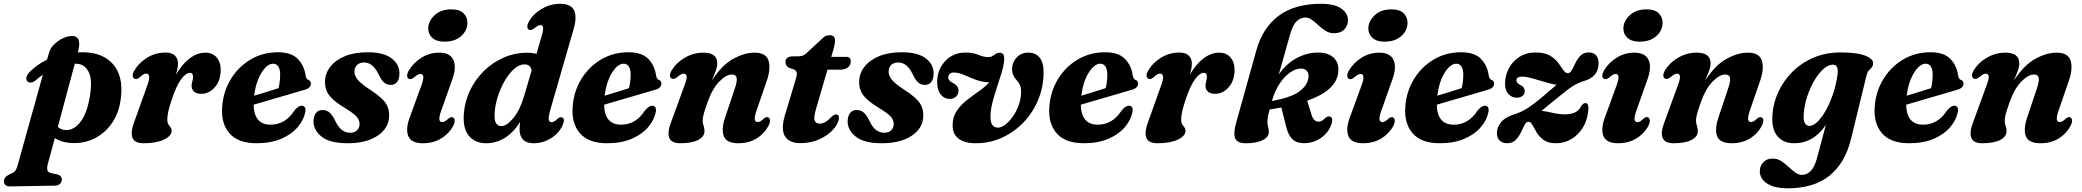

<svg xmlns="http://www.w3.org/2000/svg" viewBox="-104 -745 10996 1014"><path d="M82 -319Q70.5 -309.5 58.5 -309Q46.5 -308.5 39.5 -316.5Q31.5 -325 36.5 -340Q41.5 -355 56 -368.5Q94 -405.5 144.5 -430L155 -466Q161.5 -491 182.5 -511.2Q203.5 -531.5 229.2 -543.2Q255 -555 275.5 -555Q330 -555 308.5 -473.5L307.5 -468.5Q321 -469 334.5 -469Q438.5 -468 492.8 -406.2Q547 -344.5 535 -233.5Q527.5 -157.5 492.2 -102.5Q457 -47.5 403 -18Q349 11.5 285 10.5Q254 10.5 229 3.5Q204 -3.5 185.5 -15.5L148.5 121Q143 141 146.2 153.5Q149.5 166 167 169.5L196 175.5Q210.5 179 216.5 186.2Q222.5 193.5 222.5 203Q222.5 217.5 212 226.5Q201.5 235.5 184.5 235.5L-53 239.5Q-66.5 239.5 -75 232.2Q-83.5 225 -83.5 211.5Q-83.5 201.5 -76.8 192.8Q-70 184 -53 175Q-32.5 167.5 -24.8 158.5Q-17 149.5 -12 132L122.5 -350.5Q102 -336.5 82 -319ZM245 -58Q288 -57 323.5 -104.8Q359 -152.5 372.5 -249.5Q384 -327.5 363.5 -366.5Q343 -405.5 304 -408Q297.5 -408.5 291 -408.5L201.5 -75Q219.5 -58.5 245 -58Z M611 -328Q601.5 -329.5 597.8 -339.8Q594 -350 602.5 -366.5Q625 -409.5 670.2 -438.5Q715.5 -467.5 770 -467.5Q802.5 -467.5 819.2 -451.8Q836 -436 836 -409Q836 -396.5 833 -381.2Q830 -366 825 -350Q858.5 -407.5 898.5 -437.2Q938.5 -467 980 -467Q1020 -467 1041.5 -440Q1063 -413 1061.5 -369Q1059 -314.5 1028.5 -282Q998 -249.5 960 -249.5Q932.5 -249.5 920.2 -261.8Q908 -274 908 -290.5Q908 -303.5 911.8 -315.5Q915.5 -327.5 915.5 -340.5Q915.5 -360.5 899 -360.5Q877.5 -360.5 851.5 -324.8Q825.5 -289 801.5 -214.5Q789.5 -178 784.5 -154.5Q779.5 -131 779.5 -112Q779.5 -97.5 785.2 -88.5Q791 -79.5 796.8 -72Q802.5 -64.5 802.5 -54Q802.5 -27.5 762.2 -8Q722 11.5 655.5 11.5Q604.5 11.5 594.8 -19.8Q585 -51 606.5 -105.5L673 -291.5Q686 -326.5 683.8 -341.5Q681.5 -356.5 668 -356.5Q661 -356.5 653.2 -352Q645.5 -347.5 633 -336Q620.5 -325.5 611 -328Z M1508.5 -154Q1500 -110.5 1467.5 -72.8Q1435 -35 1380.5 -11.8Q1326 11.5 1251.5 11.5Q1153 11.5 1107.5 -41.5Q1062 -94.5 1069.5 -183.5Q1075.5 -262.5 1115 -327.2Q1154.5 -392 1219 -430.5Q1283.5 -469 1364.5 -469Q1434.5 -469 1468.5 -434.2Q1502.5 -399.5 1509.5 -348Q1513 -327 1524.5 -323Q1538 -318.5 1538 -304.5Q1538.5 -294 1530.8 -284.8Q1523 -275.5 1502 -270Q1474.5 -262 1427.8 -248.2Q1381 -234.5 1329.2 -219.5Q1277.5 -204.5 1235.5 -192Q1237.5 -86.5 1325.5 -86.5Q1403 -86.5 1451.5 -162Q1473.5 -188 1491 -186.5Q1513.5 -184.5 1508.5 -154ZM1338.5 -408.5Q1307 -408.5 1277.5 -361.5Q1248 -314.5 1238 -239.5Q1271 -249.5 1306 -260.2Q1341 -271 1367 -279.5Q1375 -309 1375.5 -352Q1375.5 -378 1366 -393.2Q1356.5 -408.5 1338.5 -408.5Z M1746 -44Q1768.5 -44 1781.8 -57.2Q1795 -70.5 1795 -90.5Q1795 -111 1779.5 -128.8Q1764 -146.5 1717 -175Q1660 -209 1635.8 -240Q1611.5 -271 1612.5 -315.5Q1613.5 -357.5 1640.2 -392.2Q1667 -427 1717 -448Q1767 -469 1838 -469Q1921.5 -469 1963.2 -437.5Q2005 -406 2005.5 -359.5Q2006 -328.5 1993.5 -312.5Q1981 -296.5 1960 -296.5Q1939.5 -296.5 1924.5 -309.2Q1909.5 -322 1894 -355.5Q1879 -385 1860.8 -400Q1842.5 -415 1818 -415Q1795 -415 1781.5 -401.8Q1768 -388.5 1768 -366.5Q1768 -346 1784.2 -325Q1800.5 -304 1850 -271.5Q1912.5 -231.5 1933.2 -199.8Q1954 -168 1951 -127.5Q1947.5 -66 1888.5 -27.2Q1829.5 11.5 1732 11.5Q1638.5 11.5 1595 -23Q1551.5 -57.5 1551.5 -104.5Q1552 -132 1564.5 -148Q1577 -164 1598.5 -164Q1622.5 -164 1638.5 -148.8Q1654.5 -133.5 1668.5 -102.5Q1685.5 -69.5 1704 -56.8Q1722.5 -44 1746 -44Z M2243 -525Q2201 -525 2179 -545.2Q2157 -565.5 2157.5 -595.5Q2158 -633 2190.8 -664.2Q2223.5 -695.5 2279.5 -695.5Q2323.5 -695.5 2344.2 -674.8Q2365 -654 2364.5 -623.5Q2364 -583.5 2331.2 -554.2Q2298.5 -525 2243 -525ZM2226.5 -161.5Q2214.5 -128 2216.5 -114Q2218.5 -100 2231.5 -100Q2238.5 -100 2246 -104.2Q2253.5 -108.5 2265 -119.5Q2278.5 -130 2287.5 -125Q2295.5 -122 2297 -110Q2298.5 -98 2289 -79.5Q2267.5 -39 2226 -13.8Q2184.5 11.5 2129.5 11.5Q2067.5 11.5 2052.2 -26.5Q2037 -64.5 2060.5 -126.5L2121 -292.5Q2133.5 -326.5 2131.5 -340.5Q2129.5 -354.5 2116.5 -354.5Q2102.5 -354.5 2080.5 -334Q2066 -324 2056 -328Q2047.5 -331.5 2046.2 -343.2Q2045 -355 2055 -372.5Q2079 -413.5 2121.8 -440.2Q2164.5 -467 2215.5 -467Q2272.5 -467 2290.5 -428.5Q2308.5 -390 2283.5 -322.5Z M2926.5 -595.5 2802.5 -165.5Q2791.5 -127.5 2794.2 -113.5Q2797 -99.5 2809 -99.5Q2822.5 -99.5 2842 -119Q2855 -129.5 2864.5 -124.5Q2883 -117.5 2866 -80.5Q2846 -39 2804 -13.8Q2762 11.5 2715.5 11.5Q2676.5 11.5 2658.2 -7.8Q2640 -27 2640 -62.5Q2640 -80.5 2643 -101Q2607 -44.5 2561.5 -16.5Q2516 11.5 2465 11.5Q2402 11.5 2370 -30.5Q2338 -72.5 2346.5 -152.5Q2352 -212.5 2379 -268.8Q2406 -325 2450.8 -369.5Q2495.5 -414 2554.5 -440.2Q2613.5 -466.5 2682 -466.5Q2708 -466.5 2729.5 -461L2756 -552.5Q2766 -586.5 2764.2 -599.5Q2762.5 -612.5 2750.5 -612.5Q2737.5 -612.5 2715.5 -594Q2700.5 -583 2690.5 -587.5Q2682 -590.5 2681 -602.5Q2680 -614.5 2689.5 -631.5Q2714 -673.5 2758.8 -699.2Q2803.5 -725 2854.5 -725Q2911 -725 2927.5 -691Q2944 -657 2926.5 -595.5ZM2508 -139Q2507 -106 2517 -92.5Q2527 -79 2543.5 -79Q2572.5 -79 2607.5 -121.8Q2642.5 -164.5 2664 -238L2703.5 -372.5Q2698.5 -405 2665.5 -405Q2637.5 -405 2610 -380Q2582.5 -355 2559.8 -315Q2537 -275 2523 -228.5Q2509 -182 2508 -139Z M3359.5 -154Q3351 -110.5 3318.5 -72.8Q3286 -35 3231.5 -11.8Q3177 11.5 3102.5 11.5Q3004 11.5 2958.5 -41.5Q2913 -94.5 2920.5 -183.5Q2926.5 -262.5 2966 -327.2Q3005.5 -392 3070 -430.5Q3134.5 -469 3215.5 -469Q3285.5 -469 3319.5 -434.2Q3353.5 -399.5 3360.5 -348Q3364 -327 3375.5 -323Q3389 -318.5 3389 -304.5Q3389.5 -294 3381.8 -284.8Q3374 -275.5 3353 -270Q3325.5 -262 3278.8 -248.2Q3232 -234.5 3180.2 -219.5Q3128.5 -204.5 3086.5 -192Q3088.5 -86.5 3176.5 -86.5Q3254 -86.5 3302.5 -162Q3324.5 -188 3342 -186.5Q3364.5 -184.5 3359.5 -154ZM3189.5 -408.5Q3158 -408.5 3128.5 -361.5Q3099 -314.5 3089 -239.5Q3122 -249.5 3157 -260.2Q3192 -271 3218 -279.5Q3226 -309 3226.5 -352Q3226.5 -378 3217 -393.2Q3207.5 -408.5 3189.5 -408.5Z M3445 -329.5Q3435.5 -332.5 3434.5 -344.8Q3433.5 -357 3443 -373Q3469 -415.5 3514.2 -441.2Q3559.5 -467 3610.5 -467Q3684 -467 3684 -410Q3684 -392 3675.2 -369Q3666.5 -346 3655.5 -319.5Q3708.5 -401.5 3768.2 -434.2Q3828 -467 3880.5 -467Q3942.5 -467 3955.2 -423.5Q3968 -380 3943.5 -312L3891.5 -161.5Q3880 -128 3882.2 -114.2Q3884.5 -100.5 3897 -100.5Q3904 -100.5 3911.5 -104.5Q3919 -108.5 3930.5 -119.5Q3943.5 -130 3953 -125Q3961 -122 3962.5 -110.2Q3964 -98.5 3954 -79.5Q3932.5 -38.5 3891.5 -13.5Q3850.5 11.5 3795.5 11.5Q3732.5 11.5 3718.5 -26.2Q3704.5 -64 3726 -126L3777.5 -280Q3790 -317 3786.5 -334.2Q3783 -351.5 3761 -351.5Q3731.5 -351.5 3695 -314.5Q3658.5 -277.5 3633 -206Q3619 -167.5 3613 -145Q3607 -122.5 3607 -108Q3607 -93.5 3611.8 -81Q3616.5 -68.5 3616.5 -52.5Q3616.5 -23 3583 -5.8Q3549.5 11.5 3488.5 11.5Q3441 11.5 3430.2 -18.2Q3419.5 -48 3441 -102L3510.5 -292.5Q3524.5 -328.5 3522.2 -342.2Q3520 -356 3507 -356Q3493 -356 3470 -335.5Q3455 -325 3445 -329.5Z M4089 -378.5 4064 -386.5Q4044 -397.5 4044 -416.5Q4044 -447.5 4084 -447.5H4112Q4128 -447.5 4139.5 -453Q4151 -458.5 4164.5 -473L4235.5 -538.5Q4244 -548 4253.8 -553.5Q4263.5 -559 4277 -559Q4306 -559 4306 -531.5Q4306 -523 4303.8 -510.2Q4301.5 -497.5 4296.5 -480.5L4286 -444.5H4366.5Q4389 -444.5 4389 -421.5Q4389 -401 4373.8 -389Q4358.5 -377 4333 -377H4266L4205 -167.5Q4192 -123.5 4198.5 -107.8Q4205 -92 4225.5 -92Q4254 -92 4286 -126.5Q4300.5 -141 4311 -140.5Q4329.5 -140 4326.5 -117Q4321.5 -88 4294 -58.5Q4266.5 -29 4222.5 -9Q4178.5 11 4123.5 11Q4060.5 11 4039.5 -29Q4018.5 -69 4046.5 -153L4096 -318.5Q4105.5 -346 4104 -358.8Q4102.5 -371.5 4089 -378.5Z M4567 -44Q4589.5 -44 4602.8 -57.2Q4616 -70.5 4616 -90.5Q4616 -111 4600.5 -128.8Q4585 -146.5 4538 -175Q4481 -209 4456.8 -240Q4432.5 -271 4433.5 -315.5Q4434.5 -357.5 4461.2 -392.2Q4488 -427 4538 -448Q4588 -469 4659 -469Q4742.5 -469 4784.2 -437.5Q4826 -406 4826.5 -359.5Q4827 -328.5 4814.5 -312.5Q4802 -296.5 4781 -296.5Q4760.5 -296.5 4745.5 -309.2Q4730.5 -322 4715 -355.5Q4700 -385 4681.8 -400Q4663.5 -415 4639 -415Q4616 -415 4602.5 -401.8Q4589 -388.5 4589 -366.5Q4589 -346 4605.2 -325Q4621.5 -304 4671 -271.5Q4733.5 -231.5 4754.2 -199.8Q4775 -168 4772 -127.5Q4768.5 -66 4709.5 -27.2Q4650.5 11.5 4553 11.5Q4459.5 11.5 4416 -23Q4372.5 -57.5 4372.5 -104.5Q4373 -132 4385.5 -148Q4398 -164 4419.5 -164Q4443.5 -164 4459.5 -148.8Q4475.5 -133.5 4489.5 -102.5Q4506.5 -69.5 4525 -56.8Q4543.5 -44 4567 -44Z M5407.5 -364Q5407.5 -288 5379.8 -220Q5352 -152 5302.8 -100Q5253.5 -48 5188.5 -18.2Q5123.5 11.5 5048.5 11.5Q4990.5 11.5 4958.5 -12.8Q4926.5 -37 4927 -84Q4927 -127.5 4948.8 -159.5Q4970.5 -191.5 5002.5 -216.5Q5034.5 -241.5 5066.8 -263.8Q5099 -286 5120 -310Q5080 -312 5047.5 -324.5Q5015 -337 4988 -349Q4961 -361 4936.5 -362Q4920.5 -362.5 4912.5 -355.2Q4904.5 -348 4904 -337.5Q4902.5 -320 4926.5 -308Q4959 -292.5 4958 -265Q4957.5 -245 4944 -233.8Q4930.5 -222.5 4912.5 -222.5Q4882 -222.5 4862.8 -248Q4843.5 -273.5 4845.5 -318.5Q4848.5 -382.5 4890.2 -425Q4932 -467.5 4996.5 -467.5Q5033.5 -467.5 5062.5 -455.5Q5091.5 -443.5 5114.5 -443.5Q5129 -443.5 5138 -449.2Q5147 -455 5155.5 -460.8Q5164 -466.5 5177 -466.5Q5201 -466 5199.5 -431Q5197.5 -400 5186.2 -362.2Q5175 -324.5 5161.2 -283.8Q5147.5 -243 5137.2 -203.2Q5127 -163.5 5127 -128Q5127 -97.5 5137.5 -84.2Q5148 -71 5165.5 -71Q5183.5 -70.5 5204.5 -86.2Q5225.5 -102 5244.5 -128.8Q5263.5 -155.5 5275.8 -189Q5288 -222.5 5288.5 -257.5Q5289 -280 5283.5 -293.8Q5278 -307.5 5266.5 -320Q5240 -348 5241 -381.5Q5242 -416.5 5265.5 -441.8Q5289 -467 5327 -467Q5365 -467 5386.2 -441.2Q5407.5 -415.5 5407.5 -364Z M5877 -154Q5868.5 -110.5 5836 -72.8Q5803.5 -35 5749 -11.8Q5694.5 11.5 5620 11.5Q5521.5 11.5 5476 -41.5Q5430.5 -94.5 5438 -183.5Q5444 -262.5 5483.5 -327.2Q5523 -392 5587.5 -430.5Q5652 -469 5733 -469Q5803 -469 5837 -434.2Q5871 -399.5 5878 -348Q5881.5 -327 5893 -323Q5906.5 -318.5 5906.5 -304.5Q5907 -294 5899.2 -284.8Q5891.5 -275.5 5870.5 -270Q5843 -262 5796.2 -248.2Q5749.5 -234.5 5697.8 -219.5Q5646 -204.5 5604 -192Q5606 -86.5 5694 -86.5Q5771.5 -86.5 5820 -162Q5842 -188 5859.5 -186.5Q5882 -184.5 5877 -154ZM5707 -408.5Q5675.5 -408.5 5646 -361.5Q5616.5 -314.5 5606.5 -239.5Q5639.5 -249.5 5674.5 -260.2Q5709.5 -271 5735.5 -279.5Q5743.5 -309 5744 -352Q5744 -378 5734.5 -393.2Q5725 -408.5 5707 -408.5Z M5965.5 -328Q5956 -329.5 5952.2 -339.8Q5948.5 -350 5957 -366.5Q5979.5 -409.5 6024.8 -438.5Q6070 -467.5 6124.5 -467.5Q6157 -467.5 6173.8 -451.8Q6190.5 -436 6190.5 -409Q6190.5 -396.5 6187.5 -381.2Q6184.5 -366 6179.5 -350Q6213 -407.5 6253 -437.2Q6293 -467 6334.5 -467Q6374.5 -467 6396 -440Q6417.5 -413 6416 -369Q6413.5 -314.5 6383 -282Q6352.5 -249.5 6314.5 -249.5Q6287 -249.5 6274.8 -261.8Q6262.5 -274 6262.5 -290.5Q6262.5 -303.5 6266.2 -315.5Q6270 -327.5 6270 -340.5Q6270 -360.5 6253.5 -360.5Q6232 -360.5 6206 -324.8Q6180 -289 6156 -214.5Q6144 -178 6139 -154.5Q6134 -131 6134 -112Q6134 -97.5 6139.8 -88.5Q6145.5 -79.5 6151.2 -72Q6157 -64.5 6157 -54Q6157 -27.5 6116.8 -8Q6076.5 11.5 6010 11.5Q5959 11.5 5949.2 -19.8Q5939.5 -51 5961 -105.5L6027.5 -291.5Q6040.5 -326.5 6038.2 -341.5Q6036 -356.5 6022.5 -356.5Q6015.5 -356.5 6007.8 -352Q6000 -347.5 5987.5 -336Q5975 -325.5 5965.5 -328Z M6597 -48Q6597 -21 6564.5 -4.8Q6532 11.5 6476.5 11.5Q6429.5 11.5 6419.2 -15Q6409 -41.5 6424 -95L6531 -479Q6564.5 -599 6649.5 -662Q6734.5 -725 6872.5 -725Q6943 -725 6979 -700.2Q7015 -675.5 7015 -638.5Q7015 -610 6995.8 -589.8Q6976.5 -569.5 6941.5 -569.5Q6917 -569.5 6897 -582Q6877 -594.5 6859.2 -611Q6841.5 -627.5 6825 -640Q6808.5 -652.5 6790.5 -652.5Q6764 -652.5 6743.2 -632Q6722.5 -611.5 6708 -559Q6691 -497 6676 -444.8Q6661 -392.5 6649.5 -351.5Q6688 -408 6743.8 -438Q6799.5 -468 6859 -467.5Q6912 -467 6940.5 -439.2Q6969 -411.5 6963.5 -362Q6958.5 -315.5 6918.5 -278.2Q6878.5 -241 6799.5 -213L6822 -140.5Q6828 -120.5 6837 -111.8Q6846 -103 6857.5 -102.5Q6877.5 -102 6895 -122Q6908 -132.5 6918.5 -129.5Q6938.5 -125 6929 -92.5Q6913.5 -45 6872 -16.2Q6830.5 12.5 6777.5 11Q6740.5 10 6720 -11.2Q6699.5 -32.5 6689 -74L6663 -177.5Q6633.5 -171.5 6601 -166.5Q6594 -140 6591.8 -126.2Q6589.5 -112.5 6589.5 -102.5Q6589.5 -86 6593.2 -74.2Q6597 -62.5 6597 -48ZM6614.5 -215.5 6613.5 -211.5Q6710 -229 6754 -259.2Q6798 -289.5 6805.5 -330.5Q6810 -354.5 6799.5 -368.5Q6789 -382.5 6768 -383Q6740.5 -383.5 6710.5 -363Q6680.5 -342.5 6655 -304.8Q6629.5 -267 6614.5 -215.5Z M7208 -525Q7166 -525 7144 -545.2Q7122 -565.5 7122.5 -595.5Q7123 -633 7155.8 -664.2Q7188.5 -695.5 7244.5 -695.5Q7288.5 -695.5 7309.2 -674.8Q7330 -654 7329.5 -623.5Q7329 -583.5 7296.2 -554.2Q7263.5 -525 7208 -525ZM7191.5 -161.5Q7179.5 -128 7181.5 -114Q7183.5 -100 7196.5 -100Q7203.5 -100 7211 -104.2Q7218.5 -108.5 7230 -119.5Q7243.5 -130 7252.5 -125Q7260.5 -122 7262 -110Q7263.5 -98 7254 -79.5Q7232.5 -39 7191 -13.8Q7149.5 11.5 7094.5 11.5Q7032.5 11.5 7017.2 -26.5Q7002 -64.5 7025.5 -126.5L7086 -292.5Q7098.5 -326.5 7096.5 -340.5Q7094.5 -354.5 7081.5 -354.5Q7067.5 -354.5 7045.5 -334Q7031 -324 7021 -328Q7012.5 -331.5 7011.2 -343.2Q7010 -355 7020 -372.5Q7044 -413.5 7086.8 -440.2Q7129.5 -467 7180.5 -467Q7237.5 -467 7255.5 -428.5Q7273.5 -390 7248.5 -322.5Z M7757 -154Q7748.5 -110.5 7716 -72.8Q7683.5 -35 7629 -11.8Q7574.5 11.5 7500 11.5Q7401.5 11.5 7356 -41.5Q7310.5 -94.5 7318 -183.5Q7324 -262.5 7363.5 -327.2Q7403 -392 7467.5 -430.5Q7532 -469 7613 -469Q7683 -469 7717 -434.2Q7751 -399.5 7758 -348Q7761.5 -327 7773 -323Q7786.5 -318.5 7786.5 -304.5Q7787 -294 7779.2 -284.8Q7771.5 -275.5 7750.5 -270Q7723 -262 7676.2 -248.2Q7629.5 -234.5 7577.8 -219.5Q7526 -204.5 7484 -192Q7486 -86.5 7574 -86.5Q7651.5 -86.5 7700 -162Q7722 -188 7739.5 -186.5Q7762 -184.5 7757 -154ZM7587 -408.5Q7555.5 -408.5 7526 -361.5Q7496.5 -314.5 7486.5 -239.5Q7519.5 -249.5 7554.5 -260.2Q7589.5 -271 7615.5 -279.5Q7623.5 -309 7624 -352Q7624 -378 7614.5 -393.2Q7605 -408.5 7587 -408.5Z M8285 -170.5Q8281 -113.5 8256.5 -72.8Q8232 -32 8194.5 -10.2Q8157 11.5 8113.5 11.5Q8072.5 11.5 8048.8 -5.5Q8025 -22.5 8011.8 -45Q7998.5 -67.5 7989.5 -84.5Q7980.5 -101.5 7968 -102Q7956.5 -102.5 7947.8 -85.5Q7939 -68.5 7928.2 -45.8Q7917.5 -23 7900.5 -5.8Q7883.5 11.5 7855 11.5Q7830.5 11.5 7816 -2.8Q7801.5 -17 7801.5 -42.5Q7801.5 -73.5 7825 -101.2Q7848.5 -129 7906 -145.5Q7935.5 -156 7964.8 -174.8Q7994 -193.5 8032.5 -225.5Q8060 -249 8081 -266.8Q8102 -284.5 8116.5 -297Q8089.5 -301.5 8054.8 -312Q8020 -322.5 7987.8 -331.5Q7955.5 -340.5 7936 -340.5Q7904.5 -340.5 7904.5 -320Q7904.5 -306 7927.5 -295Q7948.5 -285 7948.5 -263Q7948.5 -247.5 7936.5 -238.2Q7924.5 -229 7907.5 -229Q7880 -229 7862.2 -248.5Q7844.5 -268 7844.5 -304Q7844.5 -345 7864 -382.8Q7883.5 -420.5 7919.8 -444.2Q7956 -468 8006.5 -468Q8053 -468 8081 -451.5Q8109 -435 8125.2 -413.2Q8141.5 -391.5 8152.5 -375Q8163.5 -358.5 8176 -358.5Q8188.5 -358.5 8197.5 -375Q8206.5 -391.5 8216.8 -413.2Q8227 -435 8243.2 -451.5Q8259.5 -468 8287 -468Q8313.5 -468 8326.2 -451.8Q8339 -435.5 8338.5 -409.5Q8338 -338 8258 -316Q8232 -308.5 8203 -290.5Q8174 -272.5 8133.5 -238Q8098.5 -209.5 8075.5 -191Q8052.5 -172.5 8037.5 -160Q8063.5 -156.5 8097.5 -148.8Q8131.5 -141 8160.5 -141Q8190.5 -141 8212 -150.2Q8233.5 -159.5 8245.5 -183Q8252 -193.5 8257.5 -197Q8263 -200.5 8269.5 -200.5Q8285.5 -200.5 8285 -170.5Z M8555 -525Q8513 -525 8491 -545.2Q8469 -565.5 8469.5 -595.5Q8470 -633 8502.8 -664.2Q8535.5 -695.5 8591.5 -695.5Q8635.5 -695.5 8656.2 -674.8Q8677 -654 8676.5 -623.5Q8676 -583.5 8643.2 -554.2Q8610.5 -525 8555 -525ZM8538.5 -161.5Q8526.5 -128 8528.5 -114Q8530.5 -100 8543.5 -100Q8550.5 -100 8558 -104.2Q8565.5 -108.5 8577 -119.5Q8590.5 -130 8599.5 -125Q8607.5 -122 8609 -110Q8610.5 -98 8601 -79.5Q8579.5 -39 8538 -13.8Q8496.5 11.5 8441.5 11.5Q8379.5 11.5 8364.2 -26.5Q8349 -64.5 8372.5 -126.5L8433 -292.5Q8445.5 -326.5 8443.5 -340.5Q8441.5 -354.5 8428.5 -354.5Q8414.5 -354.5 8392.5 -334Q8378 -324 8368 -328Q8359.5 -331.5 8358.2 -343.2Q8357 -355 8367 -372.5Q8391 -413.5 8433.8 -440.2Q8476.5 -467 8527.5 -467Q8584.5 -467 8602.5 -428.5Q8620.5 -390 8595.5 -322.5Z M8691 -329.5Q8681.5 -332.5 8680.5 -344.8Q8679.5 -357 8689 -373Q8715 -415.5 8760.2 -441.2Q8805.5 -467 8856.5 -467Q8930 -467 8930 -410Q8930 -392 8921.2 -369Q8912.5 -346 8901.5 -319.5Q8954.5 -401.5 9014.2 -434.2Q9074 -467 9126.5 -467Q9188.5 -467 9201.2 -423.5Q9214 -380 9189.5 -312L9137.5 -161.5Q9126 -128 9128.2 -114.2Q9130.5 -100.5 9143 -100.5Q9150 -100.5 9157.5 -104.5Q9165 -108.5 9176.5 -119.5Q9189.5 -130 9199 -125Q9207 -122 9208.5 -110.2Q9210 -98.5 9200 -79.5Q9178.5 -38.5 9137.5 -13.5Q9096.5 11.5 9041.5 11.5Q8978.5 11.5 8964.5 -26.2Q8950.5 -64 8972 -126L9023.5 -280Q9036 -317 9032.5 -334.2Q9029 -351.5 9007 -351.5Q8977.5 -351.5 8941 -314.5Q8904.5 -277.5 8879 -206Q8865 -167.5 8859 -145Q8853 -122.5 8853 -108Q8853 -93.5 8857.8 -81Q8862.5 -68.5 8862.5 -52.5Q8862.5 -23 8829 -5.8Q8795.5 11.5 8734.5 11.5Q8687 11.5 8676.2 -18.2Q8665.5 -48 8687 -102L8756.5 -292.5Q8770.5 -328.5 8768.2 -342.2Q8766 -356 8753 -356Q8739 -356 8716 -335.5Q8701 -325 8691 -329.5Z M9672 -12.5Q9640.5 116.5 9557.8 183Q9475 249.5 9337 249.5Q9268 249.5 9229 224.5Q9190 199.5 9190 159Q9190 131.5 9208.2 112Q9226.5 92.5 9258 92.5Q9282.5 92.5 9302.8 105.5Q9323 118.5 9341 135.5Q9359 152.5 9376.5 165.5Q9394 178.5 9413 178.5Q9439.5 178.5 9460 157Q9480.5 135.5 9493.5 84.5L9539 -85.5Q9473.5 11.5 9371.5 11.5Q9314 11.5 9282.2 -26.8Q9250.5 -65 9257 -141.5Q9261 -201 9287.5 -258.8Q9314 -316.5 9360.5 -364Q9407 -411.5 9472 -439.8Q9537 -468 9618 -468Q9706.5 -468 9749.2 -450.2Q9792 -432.5 9788 -407.5Q9786.5 -394.5 9779.8 -387.5Q9773 -380.5 9765.5 -372.5Q9758 -364.5 9754 -348.5ZM9422.5 -149Q9418.5 -110.5 9427.8 -95.2Q9437 -80 9451.5 -80Q9472.5 -80 9495.5 -102.8Q9518.5 -125.5 9539.8 -163.8Q9561 -202 9577 -249.8Q9593 -297.5 9600 -347.5Q9608.5 -403.5 9576.5 -403.5Q9551.5 -403.5 9525.8 -380.5Q9500 -357.5 9478 -319.8Q9456 -282 9441 -237.2Q9426 -192.5 9422.5 -149Z M10236 -154Q10227.5 -110.5 10195 -72.8Q10162.5 -35 10108 -11.8Q10053.5 11.5 9979 11.5Q9880.5 11.5 9835 -41.5Q9789.5 -94.5 9797 -183.5Q9803 -262.5 9842.5 -327.2Q9882 -392 9946.5 -430.5Q10011 -469 10092 -469Q10162 -469 10196 -434.2Q10230 -399.5 10237 -348Q10240.5 -327 10252 -323Q10265.5 -318.5 10265.5 -304.5Q10266 -294 10258.2 -284.8Q10250.5 -275.5 10229.5 -270Q10202 -262 10155.2 -248.2Q10108.5 -234.5 10056.8 -219.5Q10005 -204.5 9963 -192Q9965 -86.5 10053 -86.5Q10130.5 -86.5 10179 -162Q10201 -188 10218.5 -186.5Q10241 -184.5 10236 -154ZM10066 -408.5Q10034.5 -408.5 10005 -361.5Q9975.5 -314.5 9965.5 -239.5Q9998.5 -249.5 10033.5 -260.2Q10068.5 -271 10094.5 -279.5Q10102.5 -309 10103 -352Q10103 -378 10093.5 -393.2Q10084 -408.5 10066 -408.5Z M10321.5 -329.5Q10312 -332.5 10311 -344.8Q10310 -357 10319.5 -373Q10345.5 -415.5 10390.8 -441.2Q10436 -467 10487 -467Q10560.5 -467 10560.5 -410Q10560.5 -392 10551.8 -369Q10543 -346 10532 -319.5Q10585 -401.5 10644.8 -434.2Q10704.5 -467 10757 -467Q10819 -467 10831.8 -423.5Q10844.5 -380 10820 -312L10768 -161.5Q10756.5 -128 10758.8 -114.2Q10761 -100.5 10773.5 -100.5Q10780.5 -100.5 10788 -104.5Q10795.5 -108.5 10807 -119.5Q10820 -130 10829.5 -125Q10837.5 -122 10839 -110.2Q10840.5 -98.5 10830.5 -79.5Q10809 -38.5 10768 -13.5Q10727 11.5 10672 11.5Q10609 11.5 10595 -26.2Q10581 -64 10602.5 -126L10654 -280Q10666.5 -317 10663 -334.2Q10659.5 -351.5 10637.5 -351.5Q10608 -351.5 10571.5 -314.5Q10535 -277.5 10509.5 -206Q10495.5 -167.5 10489.5 -145Q10483.5 -122.5 10483.5 -108Q10483.5 -93.5 10488.2 -81Q10493 -68.5 10493 -52.5Q10493 -23 10459.5 -5.8Q10426 11.5 10365 11.5Q10317.5 11.5 10306.8 -18.2Q10296 -48 10317.5 -102L10387 -292.5Q10401 -328.5 10398.8 -342.2Q10396.5 -356 10383.5 -356Q10369.5 -356 10346.5 -335.5Q10331.5 -325 10321.5 -329.5Z"/></svg>

Font: Fraunces 72pt S050
Style: Bold Italic
Weight: 700
Italic angle: -16°
Version: Version 1.000; ttfautohint (v1.8.3)